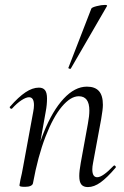

<svg xmlns="http://www.w3.org/2000/svg" viewBox="-20 -751 505 780"><path d="M302 -36Q302 -56 308 -89L337 -248Q343 -280 343 -302Q343 -360 300 -360Q267 -360 231.5 -318Q196 -276 165 -196Q134 -116 114 -7L102 -8Q122 -124 157.5 -212.5Q193 -301 238.5 -350Q284 -399 333 -399Q366 -399 382 -381Q398 -363 398 -325Q398 -307 391 -267L358 -89Q355 -74 355 -63Q355 -31 375 -31Q397 -31 441 -77Q443 -79 444 -79Q447 -79 449.5 -75.5Q452 -72 449 -69Q415 -29 388.5 -10Q362 9 337 9Q319 9 310.5 -1.5Q302 -12 302 -36ZM59 2 63 -21Q69 -45 74 -74L115 -297Q118 -312 118 -324Q118 -356 98 -356Q86 -356 67.5 -344Q49 -332 29 -310Q28 -309 26 -309Q23 -309 20.5 -312.5Q18 -316 21 -318Q55 -357 83.5 -376Q112 -395 138 -395Q155 -395 163 -384.5Q171 -374 171 -351Q171 -325 166 -299L114 -7Q113 0 104.5 4Q96 8 82 8Q68 8 63.5 6.5Q59 5 59 2ZM258 -476 351 -716Q353 -721 372.5 -726Q392 -731 406 -731Q416 -731 415 -727L268 -473Q267 -470 261.5 -472Q256 -474 258 -476Z"/></svg>

Font: Cormorant Garamond
Style: Italic
Weight: 400
Italic angle: -10°
Designer: Christian Thalmann (Catharsis Fonts)
Foundry: Catharsis Fonts
Version: Version 4.000